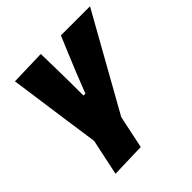

<svg xmlns="http://www.w3.org/2000/svg" viewBox="-189 -645 982 982"><g transform="rotate(-45 302.5 -154.0)"><path d="M91.5 197.5Q102 148 112.2 99.5Q122.5 51 133 1Q126.5 -44.5 119.5 -94Q112.5 -143.5 105.5 -191L93 -280Q85.5 -333.5 77.8 -389.2Q70 -445 62 -500.5L254.5 -506Q255.5 -454.5 256.5 -407Q257.5 -359.5 258 -309L258.5 -201.5H272.5L316 -312Q336.5 -362 356.2 -409.2Q376 -456.5 394.5 -500.5H605Q573 -443.5 540.8 -386Q508.5 -328.5 477.5 -273L426 -181Q398.5 -132 371.5 -83.8Q344.5 -35.5 317 13.5Q307.5 59 298.2 103Q289 147 279.5 192Z"/></g></svg>

Font: Commissioner ExtraBold
Style: Italic
Weight: 800
Italic angle: -12°
Designer: Kostas Bartsokas
Foundry: Kostas Bartsokas
Version: Version 1.000; ttfautohint (v1.8.3)